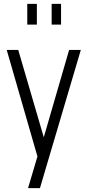

<svg xmlns="http://www.w3.org/2000/svg" viewBox="-20 -800 455 1000"><path d="M126 180 175 15 15 -540H75L215 -61H201L340 -540H401L188 180ZM122 -672V-780H172V-672ZM249 -672V-780H298V-672Z"/></svg>

Font: Mohave Light Light
Style: Regular
Weight: 300
Version: Version 2.003